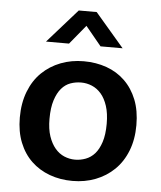

<svg xmlns="http://www.w3.org/2000/svg" viewBox="-51 -735 660 789"><g transform="rotate(5 279.0 -340.0)"><path d="M519 -241Q519 -182 500.5 -135Q482 -88 449 -56Q416 -24 372 -7Q328 10 277 10Q226 10 182.5 -6Q139 -22 107 -52.5Q75 -83 57 -128Q39 -173 39 -231Q39 -291 57.5 -338.5Q76 -386 109 -418Q142 -450 186 -467Q230 -484 281 -484Q332 -484 375.5 -468.5Q419 -453 451 -422Q483 -391 501 -346Q519 -301 519 -241ZM397 -236Q397 -279 387 -309.5Q377 -340 360.5 -359Q344 -378 322.5 -387Q301 -396 278 -396Q255 -396 234 -388.5Q213 -381 197 -362.5Q181 -344 171 -313Q161 -282 161 -236Q161 -194 171 -164.5Q181 -135 197.5 -115.5Q214 -96 235.5 -87Q257 -78 280 -78Q302 -78 323.5 -86Q345 -94 361 -112Q377 -130 387 -160.5Q397 -191 397 -236ZM435 -551H344L279 -630L214 -551H119L242 -690H316Z"/></g></svg>

Font: Mukta SemiBold
Style: Regular
Weight: 600
Designer: Girish Dalvi and Yashodeep Gholap
Foundry: Ek Type
Version: Version 2.538;PS 1.002;hotconv 16.6.51;makeotf.lib2.5.65220;